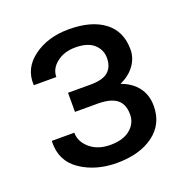

<svg xmlns="http://www.w3.org/2000/svg" viewBox="-104 -633 715 738"><g transform="rotate(-20 254.0 -264.0)"><path d="M259.3 -308.6Q310.1 -308.6 332 -327.9Q354 -347.2 354 -383.8Q354 -417 328.9 -439.9Q303.7 -462.9 252.9 -462.9Q207.5 -462.9 176.8 -439Q146 -415 146 -380.9H54.7L53.7 -383.8Q50.8 -451.7 109.1 -494.4Q167.5 -537.1 252.9 -537.1Q345.7 -537.1 397.9 -497.3Q450.2 -457.5 450.2 -383.8Q450.2 -348.1 428.7 -318.6Q407.2 -289.1 368.7 -272Q413.1 -255.9 436.5 -224.6Q460 -193.4 460 -148.9Q460 -74.7 403.1 -32.7Q346.2 9.3 252.9 9.3Q167 9.3 105 -32.5Q43 -74.2 45.4 -153.3L46.4 -156.2H137.7Q137.7 -119.1 169.9 -91.8Q202.1 -64.5 252.9 -64.5Q305.2 -64.5 334.2 -88.6Q363.3 -112.8 363.3 -148.9Q363.3 -191.4 338.1 -210.9Q313 -230.5 259.3 -230.5H167.5V-308.6Z"/></g></svg>

Font: GeogebraSans
Style: Regular
Weight: 400
Designer: Google
Version: Version 1.100140; 2013